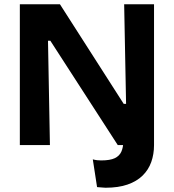

<svg xmlns="http://www.w3.org/2000/svg" viewBox="-20 -680 815 900"><path d="M435 197 415 67Q426 70 436 71Q446 72 454 72Q496 72 518 61.5Q540 51 549 30.5Q558 10 558 -18V-70H702V0Q702 43 689 79.5Q676 116 648.5 143Q621 170 578 185Q535 200 475 200Q469 200 459.5 199Q450 198 435 197ZM73 0V-660H261L560 -193H571L562 -660H702V0H532L216 -489H205L214 0Z"/></svg>

Font: Bricolage Grotesque 96pt ExtraBold
Style: Bold
Weight: 700
Version: Version 1.001;gftools[0.9.33.dev8+g029e19f]